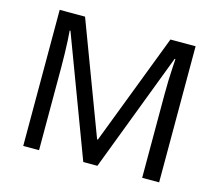

<svg xmlns="http://www.w3.org/2000/svg" viewBox="-101 -844 1110 973"><g transform="rotate(15 453.5 -357.0)"><path d="M412 0 177 -626H173Q175 -606 176.5 -575Q178 -544 179 -507.5Q180 -471 180 -433V0H97V-714H230L450 -129H454L678 -714H810V0H721V-439Q721 -474 722 -508.5Q723 -543 725 -573.5Q727 -604 728 -625H724L486 0Z"/></g></svg>

Font: Noto Sans Armenian
Style: Regular
Weight: 400
Designer: Monotype Design Team
Foundry: Monotype Imaging Inc.
Version: Version 2.007